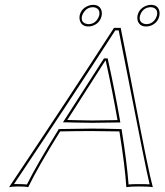

<svg xmlns="http://www.w3.org/2000/svg" viewBox="-20 -774 683 797"><path d="M467.8 -275.4Q447.8 -391.1 418.9 -522H417Q288.1 -321.8 259.3 -275.9Q272.5 -275.9 303.2 -274.9Q346.7 -273.9 363.3 -273.9Q406.2 -273.9 467.8 -275.4ZM229.5 -228.5Q136.2 -78.1 97.2 2.9Q85 0 53.2 0Q29.8 0.5 17.6 2.9Q265.6 -367.7 453.1 -658.2H481Q498 -574.7 536.6 -374Q596.7 -59.6 614.3 2.9Q597.2 0 555.2 0Q522 0 504.4 2.9Q498.5 -87.4 475.6 -228.5Q404.3 -230 358.9 -230Q301.3 -230 229.5 -228.5ZM550.8 -709Q557.1 -738.8 587.9 -750.5Q597.2 -753.9 606.4 -753.9Q635.7 -753.9 641.6 -727.5Q643.6 -718.3 641.6 -709Q635.3 -678.2 604.5 -667Q595.2 -664.1 586.9 -664.1Q558.6 -664.1 551.3 -689Q548.8 -698.7 550.8 -709ZM310.5 -709Q316.9 -738.8 347.7 -750.5Q357.4 -753.9 366.2 -753.9Q395.5 -753.9 401.9 -727.5Q403.8 -718.3 401.9 -709Q395.5 -678.2 364.7 -667Q355.5 -664.1 347.2 -664.1Q318.8 -664.1 311.5 -689Q308.6 -698.7 310.5 -709ZM477.5 -277.3 479.5 -265.6H468.3Q406.2 -264.2 363.3 -264.2Q346.2 -264.2 302.7 -265.1Q272 -265.6 259.3 -266.1H241.2L251 -281.2Q281.2 -329.1 408.7 -527.3L411.6 -531.7H426.8L428.7 -523.9Q457.5 -392.6 477.5 -277.3ZM221.2 -233.4 223.6 -238.3H229.5Q301.8 -239.7 358.9 -240.2Q405.8 -240.2 476.1 -238.3H484.4L485.8 -230Q506.8 -99.1 513.7 -8.3Q528.8 -9.8 555.2 -9.8Q585.4 -9.8 601.1 -8.8Q586.9 -64.5 502.9 -495.1Q484.9 -586.9 472.7 -647.9H458.5Q275.9 -364.7 38.1 -9.8Q44.4 -9.8 53.2 -9.8Q79.6 -9.8 91.8 -8.3Q132.3 -89.8 221.2 -233.4ZM561 -708.5Q555.7 -683.1 576.7 -675.8Q579.1 -675.3 580.1 -674.8Q584 -674.3 586.9 -673.8Q613.3 -673.8 627.4 -699.2Q630.4 -705.6 631.8 -710.9Q636.2 -737.3 613.3 -743.2Q609.4 -743.7 606.4 -744.1Q579.1 -744.1 565.4 -719.7Q562.5 -713.9 561 -708.5ZM320.3 -707Q314.9 -682.1 337.4 -675.3Q339.4 -674.8 340.3 -674.8Q343.8 -674.3 347.2 -673.8Q373.5 -673.8 387.7 -699.2Q390.6 -705.6 392.1 -710.9Q396.5 -737.3 373 -743.2Q369.1 -743.7 366.2 -744.1Q340.3 -744.1 325.7 -719.7Q321.8 -712.9 320.3 -707Z"/></svg>

Font: Linux Biolinum Outline O
Style: Italic
Weight: 400
Italic angle: -12°
Designer: Philipp H. Poll
Foundry: Philipp H. Poll
Version: Version 0.6.2